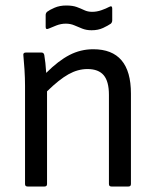

<svg xmlns="http://www.w3.org/2000/svg" viewBox="-20 -678 568 698"><path d="M80 0Q71 0 71 -9V-366Q71 -394 69 -425.5Q67 -457 65 -476Q63 -487 74 -487H131Q139 -487 141 -478Q143 -467 145 -449Q147 -431 148 -413Q192 -457 232.5 -478Q273 -499 319 -499Q456 -499 456 -338V-9Q456 0 447 0H385Q376 0 376 -9V-333Q376 -382 357 -404.5Q338 -427 298 -427Q263 -427 229 -408Q195 -389 151 -346V-9Q151 0 142 0ZM313 -568Q294 -568 279 -574Q264 -580 250 -586Q236 -592 219 -592Q202 -592 185 -585.5Q168 -579 157 -574Q146 -569 146 -580V-623Q146 -630 151 -635Q160 -642 178.5 -650Q197 -658 221 -658Q244 -658 259 -652.5Q274 -647 286.5 -641Q299 -635 315 -635Q332 -635 349 -641Q366 -647 377 -653Q388 -659 388 -647V-604Q388 -597 383 -592Q373 -585 355 -576.5Q337 -568 313 -568Z"/></svg>

Font: Sofia Sans Semi Condensed
Style: Regular
Weight: 400
Designer: Botio Nikoltchev, Ani Petrova
Foundry: lettersoup
Version: Version 4.100; ttfautohint (v1.8.4.7-5d5b)